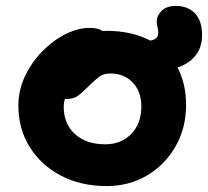

<svg xmlns="http://www.w3.org/2000/svg" viewBox="-20 -616 702 648"><path d="M340 12Q253 12 186 -23Q119 -58 80.5 -119.5Q42 -181 42 -260Q42 -311 64 -358Q86 -405 122 -442Q158 -479 200.5 -500.5Q243 -522 284 -522Q310 -522 327 -511Q333 -512 338 -512Q425 -512 487 -479Q514 -483 514 -505Q514 -517 511.5 -525Q509 -533 509 -544Q509 -563 525.5 -579.5Q542 -596 574 -596Q614 -596 638 -571Q662 -546 662 -497Q662 -458 641 -430Q620 -402 579 -388Q608 -334 608 -262Q608 -184 572.5 -122Q537 -60 476.5 -24Q416 12 340 12ZM195 -256Q195 -198 233 -163.5Q271 -129 335 -129Q389 -129 423 -164Q457 -199 457 -257Q457 -307 428 -337.5Q399 -368 352 -368Q329 -368 313.5 -356Q298 -344 278 -324Q256 -302 242 -292Q228 -282 205 -282Q202 -282 199 -282Q195 -269 195 -256Z"/></svg>

Font: Shantell Sans Normal
Style: Bold
Weight: 700
Designer: Stephen Nixon, Anya Danilova, Shantell Martin
Foundry: Arrow Type
Version: Version 1.009;[a7da0bfa3]